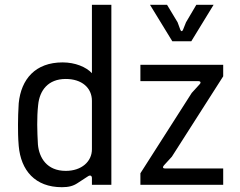

<svg xmlns="http://www.w3.org/2000/svg" viewBox="-20 -770 999 800"><path d="M238 10C266 10 285 5 303 -7L346 -35C356 -42 363 -38 363 -28V0H444V-750H363V-465C339 -491 293 -510 241 -510C127 -510 68 -440 58 -340C56 -306 55 -279 55 -251C55 -224 55 -197 58 -162C67 -60 126 10 238 10ZM254 -58C175 -58 143 -113 138 -168C135 -223 133 -278 139 -333C145 -393 180 -441 254 -441C321 -441 363 -404 363 -350V-148C363 -97 320 -58 254 -58ZM565 0H910V-68H668C660 -68 655 -72 664 -82L696 -117L910 -452V-500H565V-432H807C814 -432 820 -427 811 -418L779 -383L565 -48ZM698 -598H777L870 -750H798L755 -677L743 -647C740 -638 734 -638 731 -647L720 -677L676 -750H605Z"/></svg>

Font: Finlandica
Style: Regular
Weight: 400
Designer: Niklas Ekholm, Juho Hiilivirta, Jaakko Suomalainen
Foundry: Helsinki Type Studio
Version: Version 2.000;Glyphs 3.2 (3202)